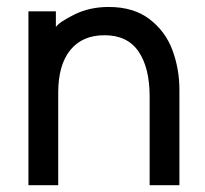

<svg xmlns="http://www.w3.org/2000/svg" viewBox="-20 -528 594 557"><path d="M500.5 9.3H414.1V-248Q414.1 -331.5 381.8 -378.7Q349.6 -425.8 283.2 -425.8Q218.8 -425.8 183.8 -382.6Q148.9 -339.4 148.9 -259.3V9.3H62.5V-495.1H142.1V-449.7Q152.3 -464.4 196.3 -486.1Q240.2 -507.8 295.4 -507.8Q367.7 -507.8 413.8 -472.4Q460 -437 480.2 -382.6Q500.5 -328.1 500.5 -267.1Z"/></svg>

Font: Potro Sans Bangla SemiBold
Style: Regular
Weight: 600
Designer: Jayed Ahsan Saad
Foundry: Codepotro
Version: Potro Sans Bangla;Version 0.996;CodepotroFonts;